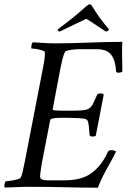

<svg xmlns="http://www.w3.org/2000/svg" viewBox="-27 -866 606 890"><path d="M236 -665Q209 -665 181.5 -666.5Q154 -668 125 -670Q122 -667 120 -660Q118 -653 118 -647Q118 -642 119 -641Q123 -641 133 -640Q143 -639 153.5 -636.5Q164 -634 172.5 -631Q181 -628 181 -624Q181 -623 181 -620Q181 -617 181 -616Q181 -604 178.5 -586.5Q176 -569 172 -550L88 -117Q83 -94 79 -74.5Q75 -55 69 -43Q67 -39 57.5 -36Q48 -33 36.5 -30.5Q25 -28 14.5 -27Q4 -26 0 -26Q-3 -23 -5 -16.5Q-7 -10 -7 -4Q-7 -2 -6.5 0Q-6 2 -5 3Q22 3 47.5 1.5Q73 0 107 0Q154 0 195.5 0.5Q237 1 275.5 2Q314 3 351.5 3.5Q389 4 427 4Q433 -13 442.5 -33.5Q452 -54 464 -76Q476 -98 488.5 -120.5Q501 -143 511 -164Q509 -166 502.5 -168Q496 -170 489 -170Q484 -170 480 -168.5Q476 -167 474 -164Q455 -123 435 -99.5Q415 -76 395 -62Q371 -45 339.5 -37.5Q308 -30 269 -30H225Q210 -30 198 -30Q186 -30 177.5 -31.5Q169 -33 164 -36.5Q159 -40 159 -48Q159 -54 160 -63Q161 -72 162.5 -81Q164 -90 165 -98Q166 -106 167 -110L206 -311Q207 -314 214.5 -316Q222 -318 232.5 -319Q243 -320 254.5 -320Q266 -320 276 -320Q289 -320 305 -319.5Q321 -319 335 -318.5Q349 -318 360 -316.5Q371 -315 374 -312Q377 -310 379 -306.5Q381 -303 382.5 -296Q384 -289 385.5 -276Q387 -263 388 -241Q389 -237 392.5 -235Q396 -233 401 -233Q406 -233 410.5 -234Q415 -235 417 -237L454 -428Q452 -430 448 -431.5Q444 -433 439 -433Q434 -433 429.5 -431.5Q425 -430 423 -426Q412 -401 405 -386.5Q398 -372 387.5 -364.5Q377 -357 358.5 -355Q340 -353 306 -353H256Q241 -353 229 -354Q217 -355 217 -359L254 -554Q258 -574 263 -593.5Q268 -613 274 -625Q276 -629 285 -631.5Q294 -634 305 -635.5Q316 -637 326.5 -637.5Q337 -638 341 -638H422Q441 -638 456.5 -633.5Q472 -629 483.5 -617.5Q495 -606 502 -586Q509 -566 511 -536Q511 -532 514 -530.5Q517 -529 522 -529Q527 -529 532.5 -530.5Q538 -532 540 -534Q540 -546 540 -557Q540 -568 539.5 -579Q539 -590 539 -601Q539 -612 539 -624Q539 -635 539 -647Q539 -659 540 -672Q502 -672 462 -671Q422 -670 383 -668.5Q344 -667 306.5 -666Q269 -665 236 -665ZM389 -846Q386 -846 382.5 -844Q379 -842 375 -839Q357 -823 341.5 -809.5Q326 -796 311 -784Q296 -772 279 -759Q262 -746 241 -730Q240 -725 243 -722.5Q246 -720 251 -720Q269 -729 290.5 -739.5Q312 -750 330.5 -758.5Q349 -767 361 -773Q373 -779 373 -779Q373 -779 382 -773.5Q391 -768 404.5 -759Q418 -750 433.5 -739.5Q449 -729 463 -720Q468 -720 472.5 -722.5Q477 -725 478 -730Q465 -745 455 -758Q445 -771 435.5 -783.5Q426 -796 417.5 -809.5Q409 -823 399 -839Q397 -842 394.5 -844Q392 -846 389 -846Z"/></svg>

Font: Vermiglione
Style: Italic
Weight: 400
Italic angle: -11°
Version: Version 1.105